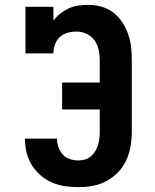

<svg xmlns="http://www.w3.org/2000/svg" viewBox="-20 -763 640 791"><path d="M303 8Q275 8 247.5 4Q220 0 194.5 -11Q169 -22 147.5 -40.5Q126 -59 111.5 -82.5Q97 -106 90 -133Q83 -160 83 -188V-192H215V-190Q215 -173 221 -156Q227 -139 239 -126Q251 -113 268 -107.5Q285 -102 303 -102Q317 -102 330.5 -106Q344 -110 354.5 -119Q365 -128 372.5 -140.5Q380 -153 384 -166Q388 -179 389.5 -193Q391 -207 391 -221V-312H236V-423H391V-514Q391 -536 386.5 -557.5Q382 -579 369.5 -596.5Q357 -614 337 -623.5Q317 -633 296 -633Q277 -633 258.5 -628Q240 -623 226.5 -610.5Q213 -598 206.5 -579.5Q200 -561 200 -543H85V-735H200V-678Q212 -694 228.5 -707Q245 -720 263.5 -728.5Q282 -737 302.5 -740Q323 -743 343 -743Q371 -743 398 -735.5Q425 -728 446.5 -711.5Q468 -695 483.5 -671.5Q499 -648 508 -622Q517 -596 520 -569Q523 -542 523 -514V-221Q523 -191 518 -161Q513 -131 500.5 -103.5Q488 -76 467 -54Q446 -32 419.5 -17.5Q393 -3 363 2.5Q333 8 303 8Z"/></svg>

Font: Iosevka HT Extrabold Extended
Style: Regular
Weight: 800
Width: 7
Monospace: yes
Designer: Belleve Invis
Foundry: Belleve Invis
Version: Version 32.3.0; ttfautohint (v1.8.4)